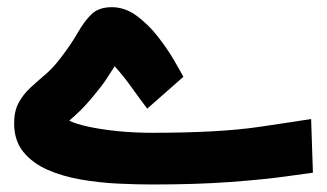

<svg xmlns="http://www.w3.org/2000/svg" viewBox="-20 -504 892 524"><path d="M381.8 -207.5Q360.4 -235.8 339.1 -265.6Q317.9 -295.4 293 -323.2Q280.8 -304.2 269.8 -287.4Q258.8 -270.5 238.8 -246.6Q214.4 -216.8 196.8 -200Q179.2 -183.1 168.9 -174.8Q186 -166 220.5 -158.4Q254.9 -150.9 300.3 -146.2Q345.7 -141.6 394.5 -141.6Q578.1 -141.6 687.3 -157.7Q796.4 -173.8 829.1 -179.2L834 -32.7Q815.4 -30.3 757.8 -22.2Q700.2 -14.2 608.6 -7.3Q517.1 -0.5 395.5 -0.5Q352.5 -0.5 302 -2.9Q251.5 -5.4 201.4 -13.9Q151.4 -22.5 110.1 -40.5Q68.8 -58.6 43.7 -89.4Q18.6 -120.1 18.6 -167.5Q18.6 -200.7 30.8 -223.4Q43 -246.1 62.5 -264.2Q82 -282.2 103.5 -300.5Q125 -318.8 143.1 -342.8Q173.8 -382.3 192.1 -414.6Q210.4 -446.8 230.2 -465.6Q250 -484.4 285.2 -484.4Q321.3 -484.4 353.3 -460.7Q385.3 -437 411.1 -403.8Q437 -370.6 454.8 -339.8Q472.7 -309.1 480.5 -294.4Z"/></svg>

Font: Vazir Black
Style: Black
Weight: 900
Designer: Saber Rastikerdar
Foundry: Saber Rastikerdar
Version: Version 30.0.0